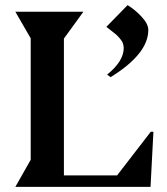

<svg xmlns="http://www.w3.org/2000/svg" viewBox="-20 -731 654 751"><path d="M413.1 -429.2 398.9 -439Q463.9 -491.7 463.9 -543Q463.9 -549.3 462.4 -555.2Q460.9 -561 459.5 -564.7Q458 -568.4 454.1 -573.5Q450.2 -578.6 448.5 -580.8Q446.8 -583 441.7 -588.4Q436.5 -593.8 435.1 -595.2L396 -626L479 -710.9Q508.8 -692.9 534.4 -665Q560.1 -637.2 560.1 -613.8Q560.1 -521.5 416.5 -431.6Q414.1 -430.2 413.1 -429.2ZM580.1 -215.8 568.8 0H40L100.1 -106V-581.1L40 -685.1H306.2L230 -580.1V-44.9H438L569.8 -215.8Z"/></svg>

Font: Bluu Next
Style: Bold
Weight: 700
Designer: Jean-Baptiste Morizot, Igor Stepanchenko (Cyrillic)
Foundry: Igor Stepanchenko
Version: Version 1.005